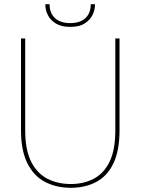

<svg xmlns="http://www.w3.org/2000/svg" viewBox="-20 -887 669 914"><path d="M80 -267V-704H100V-267Q100 -173 128.5 -117Q157 -61 206 -36Q255 -11 317 -11Q378 -11 426 -36Q474 -61 501.5 -117Q529 -173 529 -267V-704H549V-267Q549 -170 520 -109.5Q491 -49 438.5 -21Q386 7 317 7Q248 7 194.5 -21Q141 -49 110.5 -109.5Q80 -170 80 -267ZM432 -863Q432 -839 420 -815Q408 -791 382.5 -775Q357 -759 314 -759Q272 -759 246 -775Q220 -791 208 -815Q196 -839 196 -863V-867H216Q216 -824 242 -800.5Q268 -777 314 -777Q361 -777 386.5 -800.5Q412 -824 412 -867H432Z"/></svg>

Font: Poppins Variable
Style: Regular
Weight: 100
Designer: Jonny Pinhorn
Foundry: Indian Type Foundry
Version: Version 6.000